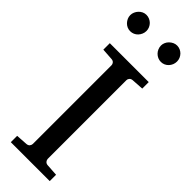

<svg xmlns="http://www.w3.org/2000/svg" viewBox="-295 -905 920 920"><g transform="rotate(45 165.0 -445.5)"><path d="M33.2 0V-43L92.8 -46.9Q103.5 -47.9 108.6 -54.7Q113.8 -61.5 113.8 -68.8V-602.1Q113.8 -609.4 108.6 -615.7Q103.5 -622.1 92.8 -623L33.2 -627V-670.9H296.9V-627L235.8 -623Q225.6 -622.1 220.2 -615.7Q214.8 -609.4 214.8 -602.1V-68.8Q214.8 -61.5 220.2 -54.7Q225.6 -47.9 235.8 -46.9L296.9 -43V0ZM116.2 -836.4Q116.2 -825.2 111.8 -814.9Q107.4 -804.7 100.1 -796.9Q92.8 -789.1 82.8 -784.7Q72.8 -780.3 61.5 -780.3Q50.3 -780.3 40.5 -784.7Q30.8 -789.1 23.4 -796.9Q16.1 -804.7 11.7 -814.5Q7.3 -824.2 7.3 -835.4Q7.3 -846.2 11.7 -856.2Q16.1 -866.2 23.4 -874Q30.8 -881.8 40.5 -886.5Q50.3 -891.1 61.5 -891.1Q72.8 -891.1 82.8 -886.7Q92.8 -882.3 100.1 -875Q107.4 -867.7 111.8 -857.7Q116.2 -847.7 116.2 -836.4ZM323.2 -836.4Q323.2 -825.2 319.1 -814.9Q314.9 -804.7 307.6 -796.9Q300.3 -789.1 290.5 -784.7Q280.8 -780.3 269.5 -780.3Q258.3 -780.3 248.3 -784.7Q238.3 -789.1 230.7 -796.9Q223.1 -804.7 218.8 -814.9Q214.4 -825.2 214.4 -836.4Q214.4 -846.7 218.8 -856.7Q223.1 -866.7 231 -874.3Q238.8 -881.8 248.5 -886.5Q258.3 -891.1 269.5 -891.1Q280.8 -891.1 290.5 -886.7Q300.3 -882.3 307.6 -874.8Q314.9 -867.2 319.1 -857.2Q323.2 -847.2 323.2 -836.4Z"/></g></svg>

Font: Charis SIL
Style: Regular
Weight: 400
Foundry: SIL International
Version: Version 4.112